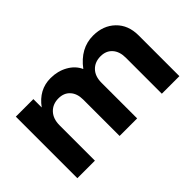

<svg xmlns="http://www.w3.org/2000/svg" viewBox="-67 -754 1027 1027"><g transform="rotate(-45 446.5 -240.0)"><path d="M65.5 0V-465.5H198.2V-402.3Q254.5 -480 342.3 -480Q396.4 -480 439.5 -455.7Q482.7 -431.4 500.9 -390.5Q568.2 -480 664.1 -480Q740.5 -480 788.9 -433.2Q837.3 -386.4 837.3 -308.6V0H704.5V-272.3Q704.5 -319.1 680.2 -346.4Q655.9 -373.6 614.5 -373.6Q570.9 -373.6 544.3 -345.9Q517.7 -318.2 517.7 -270V0H385V-275.5Q385 -320.5 361.1 -347Q337.3 -373.6 295.9 -373.6Q252.3 -373.6 225.2 -345Q198.2 -316.4 198.2 -267.3V0Z"/></g></svg>

Font: Spartan MB
Style: Bold
Weight: 700
Designer: Matt Bailey, Mirko Velimirovic
Foundry: Matt Bailey
Version: Version 1.005